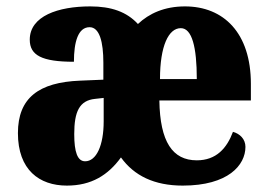

<svg xmlns="http://www.w3.org/2000/svg" viewBox="-20 -570 836 600"><path d="M189 10C266 10 318 -23 358 -78C399 -21 462 10 551 10C693 10 747 -54 747 -111C747 -135 730 -152 708 -158C689 -107 656 -69 595 -69C519 -69 480 -127 478 -256H764V-308C764 -467 679 -550 558 -550C494 -550 446 -528 411 -495C376 -533 328 -550 262 -550C162 -550 73 -520 73 -446C73 -397 111 -377 211 -377C211 -439 224 -485 260 -485C291 -485 303 -439 303 -374V-321L231 -318C101 -313 36 -264 36 -154C36 -39 103 10 189 10ZM595 -323H480C480 -427 507 -482 545 -482C580 -482 595 -423 595 -323ZM246 -66C222 -66 212 -95 212 -151C212 -221 228 -256 277 -261L304 -264V-191C304 -115 281 -66 246 -66Z"/></svg>

Font: Noto Serif Sinhala Condensed Black
Style: Regular
Weight: 900
Width: 3
Designer: Jelle Bosma - Monotype Design Team
Foundry: Monotype Imaging Inc.
Version: Version 2.007